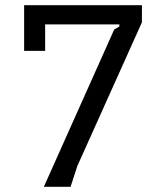

<svg xmlns="http://www.w3.org/2000/svg" viewBox="-20 -720 626 740"><path d="M149 0 420 -606 440 -618V-626H73V-700H527V-634L278 -80L252 0ZM73 -700H154V-524H73Z"/></svg>

Font: AR One Sans
Style: Regular
Weight: 400
Designer: Niteesh Yadav
Foundry: Niteesh Yadav
Version: Version 1.001;gftools[0.9.33]